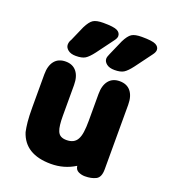

<svg xmlns="http://www.w3.org/2000/svg" viewBox="-118 -699 700 796"><g transform="rotate(20 231.5 -301.0)"><path d="M303 -19Q305 -2 318.5 4.5Q332 11 347 11Q376 11 395.5 1Q415 -9 415 -44V-329Q415 -367 398 -388Q381 -409 349 -409Q318 -409 301 -388Q284 -367 284 -329V-211Q284 -181 281 -160.5Q278 -140 271 -128Q258 -104 224 -104Q209 -104 199 -109.5Q189 -115 184 -128Q176 -147 176 -194V-329Q176 -367 159 -388Q142 -409 111 -409Q79 -409 62 -388Q45 -367 45 -329V-184Q45 -144 47.5 -119.5Q50 -95 54 -77Q82 11 197 11Q255 11 303 -19ZM202 -613Q172 -613 158 -604Q144 -595 130 -567L101 -501Q97 -495 95.5 -489Q94 -483 94 -478Q94 -465 106.5 -455Q119 -445 141 -445Q168 -445 182 -453.5Q196 -462 215 -487L269 -560Q279 -573 279 -582Q279 -597 264 -605Q249 -613 202 -613ZM372 -613Q342 -613 328 -604Q314 -595 300 -567L271 -501Q264 -486 264 -478Q264 -465 276.5 -455Q289 -445 312 -445Q338 -445 352 -453.5Q366 -462 385 -487L439 -560Q449 -573 449 -583Q449 -597 434 -605Q419 -613 372 -613Z"/></g></svg>

Font: Beiruti ExtraBold
Style: Regular
Weight: 800
Designer: Arlette Boutros
Foundry: Boutros
Version: Version 1.41